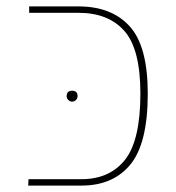

<svg xmlns="http://www.w3.org/2000/svg" viewBox="-20 -579 549 599"><path d="M68 0 69 -20H234Q322 -20 370 -80.5Q418 -141 418 -287Q418 -426 368 -482.5Q318 -539 225 -539H71V-559H225Q328 -559 384.5 -497Q441 -435 441 -287Q441 -132 387 -66Q333 0 234 0ZM188 -279Q188 -296 205 -296Q222 -296 222 -279Q222 -272 217 -267Q212 -262 205 -262Q198 -262 193 -267Q188 -272 188 -279Z"/></svg>

Font: FiraGO Thin
Style: Regular
Weight: 100
Designer: bBox Type
Foundry: bBox Type GmbH
Version: Version 1.001;PS 001.001;hotconv 1.0.88;makeotf.lib2.5.64775